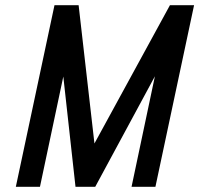

<svg xmlns="http://www.w3.org/2000/svg" viewBox="-20 -720 768 740"><path d="M283 -700H190L41 0H134L224 -425L271 0H347L577 -426L487 0H579L728 -700H635L344 -167Z"/></svg>

Font: Advent Pro SemiBold
Style: Italic
Weight: 600
Italic angle: -12°
Version: Version 3.000